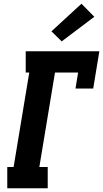

<svg xmlns="http://www.w3.org/2000/svg" viewBox="-20 -1010 553 1030"><path d="M19 0V-114H53L137 -621H118V-735H513L480 -535H385L399 -621H275L191 -114H236V0ZM311 -788 256 -842 417 -990 486 -920Z"/></svg>

Font: Iosevka Slab Heavy Oblique
Style: Regular
Weight: 900
Italic angle: -9°
Monospace: yes
Designer: Belleve Invis
Foundry: Belleve Invis
Version: Version 11.1.1; ttfautohint (v1.8.3)